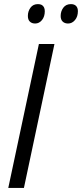

<svg xmlns="http://www.w3.org/2000/svg" viewBox="-20 -932 406 952"><path d="M21 0 172.9 -713.9H250L98.6 0ZM317.4 -815.4Q300.8 -815.4 290.8 -825Q280.8 -834.5 280.8 -853Q280.8 -876 293.9 -893.8Q307.1 -911.6 331.5 -911.6Q348.6 -911.6 357.4 -902.3Q366.2 -893.1 366.2 -876.5Q366.2 -849.6 351.8 -832.5Q337.4 -815.4 317.4 -815.4ZM154.3 -815.4Q137.7 -815.4 127.9 -825Q118.2 -834.5 118.2 -853Q118.2 -876 131.1 -893.8Q144 -911.6 168 -911.6Q179.7 -911.6 187 -907.5Q194.3 -903.3 198.2 -895.5Q202.1 -887.7 202.1 -876.5Q202.1 -849.6 188.2 -832.5Q174.3 -815.4 154.3 -815.4Z"/></svg>

Font: Open Sans SemiCondensed
Style: Italic
Weight: 400
Width: 4
Italic angle: -12°
Designer: Monotype Design Team
Foundry: Monotype Imaging Inc.
Version: Version 3.000